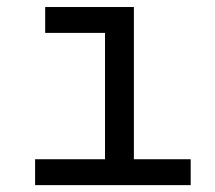

<svg xmlns="http://www.w3.org/2000/svg" viewBox="-20 -538 626 558"><path d="M82 0V-75.2H285.2V-442.4H111.3V-517.6H369.1V-75.2H534.2V0Z"/></svg>

Font: Cascadia Code PL SemiLight
Style: Regular
Weight: 350
Monospace: yes
Designer: Aaron Bell
Foundry: Saja Typeworks
Version: Version 2404.023; ttfautohint (v1.8.4)